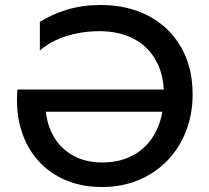

<svg xmlns="http://www.w3.org/2000/svg" viewBox="-20 -735 840 770"><path d="M388.1 15Q307.6 15 242 -13.1Q176.4 -41.1 131 -93.1Q85.6 -145.1 64.1 -216.9Q42.7 -288.7 49.8 -376H682.1L681 -286.8H115.2L162.1 -328.2Q161.3 -271.5 177.4 -226.3Q193.5 -181.1 223.7 -149.2Q253.9 -117.3 295.9 -100.3Q337.9 -83.4 388.5 -83.4Q447.6 -83.4 493.8 -102.8Q540.1 -122.2 572 -158.2Q603.9 -194.2 620.7 -244.5Q637.4 -294.8 637.4 -356.2Q637.4 -433.8 606.4 -490.8Q575.4 -547.8 517.4 -578.8Q459.5 -609.9 378.6 -609.9Q308.7 -609.9 246.1 -590.1Q183.5 -570.3 139.8 -532.6V-647.1Q187.8 -677.7 249.5 -696.3Q311.2 -715 383.5 -715Q492.8 -715 575.9 -671.1Q659.1 -627.2 705.8 -546.6Q752.5 -466.1 752.5 -356.2Q752.5 -277.9 726.6 -210.4Q700.6 -142.9 652.4 -92.3Q604.1 -41.8 537.2 -13.4Q470.2 15 388.1 15Z"/></svg>

Font: Geologica-Sharp
Style: Regular
Weight: 100
Designer: Sindre Bremnes, Frode Helland
Foundry: Monokrom Skriftforlag AS
Version: Version 1.010;gftools[0.9.28]